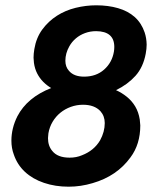

<svg xmlns="http://www.w3.org/2000/svg" viewBox="-20 -692 578 724"><path d="M239 12Q188.5 12 145.8 -2.5Q103 -17 74 -44Q45 -71 32 -109.5Q23 -133.5 23 -161.5Q23 -208.5 45.5 -253.5Q82.5 -324.5 173 -360Q157 -369.5 143.2 -383.2Q129.5 -397 120.2 -415Q111 -433 108 -455L106.5 -474.5Q106.5 -489.5 109.5 -507Q116.5 -549.5 139.5 -580.8Q162.5 -612 194.5 -632.5Q226.5 -653 265.2 -662.5Q304 -672 343 -672Q388 -672 425.2 -661.2Q462.5 -650.5 488 -627.8Q513.5 -605 525.5 -569.5Q532.5 -548.5 533 -524Q533 -508 529.5 -489.5Q520 -438.5 490.8 -406Q461.5 -373.5 417.5 -352Q439 -342.5 458 -327.2Q477 -312 489.8 -290.8Q502.5 -269.5 507 -241.5L509 -219Q509 -148 472 -98.5Q421 -28 329.5 -1.5Q284.5 12 239 12ZM297 -403Q342.5 -403 372.5 -429.5Q402.5 -456 409.5 -497Q411 -506.5 411 -515Q411 -574 342.5 -574.5Q320 -574.5 300.5 -567.2Q281 -560 266 -547.2Q251 -534.5 241.5 -517.5Q226.5 -491 226.5 -463Q226.5 -440 240 -425Q258.5 -403 297 -403ZM242.5 -97.5Q268 -97.5 289 -106.5Q334.5 -124 357.5 -163Q375 -195 375 -228Q375 -254.5 358.5 -273Q336 -297 293 -297Q269 -297 247 -289Q225 -281 207.8 -267Q190.5 -253 178.5 -233Q166.5 -213 162.5 -189L161 -171Q161 -142 177 -123Q197 -97.5 242.5 -97.5Z"/></svg>

Font: Lucymar Sans SemiBold
Style: Italic
Weight: 600
Italic angle: -10°
Foundry: The League of Moveable Type (original font) / Main changes by Cristiano Sobral with portions from Mirco Monsees
Version: Version 2.00;August 30, 2020;FontCreator 13.0.0.2681 64-bit